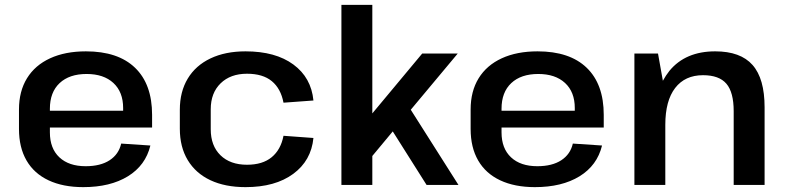

<svg xmlns="http://www.w3.org/2000/svg" viewBox="-20 -760 3230 789"><path d="M322 9Q239 9 179.5 -19Q120 -47 89 -100.5Q58 -154 58 -230V-310Q58 -385 91 -438.5Q124 -492 186 -520.5Q248 -549 333 -549Q465 -549 535 -481.5Q605 -414 605 -288V-236H185V-216Q185 -150 224 -113.5Q263 -77 332 -77Q393 -77 430.5 -101.5Q468 -126 478 -170L598 -162Q578 -80 505.5 -35.5Q433 9 322 9ZM185 -305H486V-316Q486 -382 446 -419Q406 -456 336 -456Q265 -456 225 -418.5Q185 -381 185 -313Z M989 9Q905 9 844.5 -19.5Q784 -48 751.5 -102Q719 -156 719 -231V-309Q719 -383 751.5 -437Q784 -491 845 -520Q906 -549 989 -549Q1112 -549 1185.5 -495Q1259 -441 1268 -347L1145 -338Q1134 -396 1097 -426.5Q1060 -457 995 -457Q927 -457 886.5 -417.5Q846 -378 846 -311V-229Q846 -161 886 -122Q926 -83 995 -83Q1059 -83 1096.5 -114Q1134 -145 1145 -202L1268 -193Q1259 -100 1185 -45.5Q1111 9 989 9Z M1383 -740H1510V-294L1715 -540H1861L1668 -309L1864 0H1733L1594 -220L1510 -119V0H1383Z M2178 9Q2095 9 2035.5 -19Q1976 -47 1945 -100.5Q1914 -154 1914 -230V-310Q1914 -385 1947 -438.5Q1980 -492 2042 -520.5Q2104 -549 2189 -549Q2321 -549 2391 -481.5Q2461 -414 2461 -288V-236H2041V-216Q2041 -150 2080 -113.5Q2119 -77 2188 -77Q2249 -77 2286.5 -101.5Q2324 -126 2334 -170L2454 -162Q2434 -80 2361.5 -35.5Q2289 9 2178 9ZM2041 -305H2342V-316Q2342 -382 2302 -419Q2262 -456 2192 -456Q2121 -456 2081 -418.5Q2041 -381 2041 -313Z M2995 -303Q2995 -381 2965 -416Q2935 -451 2869 -451Q2795 -451 2754.5 -398.5Q2714 -346 2714 -247V0H2587V-540H2684L2704 -428Q2716 -450 2731 -469Q2797 -549 2919 -549Q3023 -549 3072.5 -493Q3122 -437 3122 -319V0H2995Z"/></svg>

Font: Pathway Extreme 8pt Thin 12pt SemiBold
Style: Regular
Weight: 600
Version: Version 1.001;gftools[0.9.26]